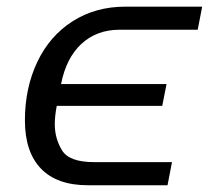

<svg xmlns="http://www.w3.org/2000/svg" viewBox="-20 -548 640 568"><path d="M475.6 0H239.7Q148.4 0 101.1 -49.3Q53.7 -98.6 53.7 -191.9Q53.7 -287.6 90.3 -364.7Q127 -441.9 194.8 -485.1Q262.7 -528.3 350.6 -528.3H578.1L564.9 -460H333.5Q266.1 -460 220.9 -418.2Q175.8 -376.5 160.6 -299.3H472.7L460 -234.9H147.9Q142.1 -205.1 142.1 -180.2Q142.1 -138.7 163.3 -103.5Q184.6 -68.4 257.8 -68.4H488.8Z"/></svg>

Font: Liberation Mono
Style: Italic
Weight: 400
Italic angle: -12°
Monospace: yes
Designer: Steve Matteson
Foundry: Ascender Corporation
Version: Version 2.1.5